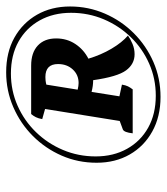

<svg xmlns="http://www.w3.org/2000/svg" viewBox="20 -790 528 607"><g transform="rotate(-90 283.5 -486.0)"><path d="M281 -242Q219 -242 172 -268Q125 -294 99 -339.5Q73 -385 73 -444Q73 -503 95.5 -554.5Q118 -606 157.5 -645.5Q197 -685 249 -707.5Q301 -730 359 -730Q422 -730 468.5 -704Q515 -678 541 -632.5Q567 -587 567 -528Q567 -470 544.5 -418Q522 -366 482.5 -326.5Q443 -287 391.5 -264.5Q340 -242 281 -242ZM285 -257Q339 -257 386.5 -278Q434 -299 470 -336Q506 -373 526.5 -421.5Q547 -470 547 -525Q547 -581 523 -624Q499 -667 456 -691Q413 -715 355 -715Q301 -715 253.5 -694Q206 -673 170 -636Q134 -599 113.5 -550.5Q93 -502 93 -447Q93 -391 117 -348Q141 -305 184 -281Q227 -257 285 -257ZM416 -324Q385 -324 365 -351Q345 -378 334 -455Q316 -455 297 -460L283 -372L320 -364Q318 -352 314.5 -345Q311 -338 305 -330H166Q169 -357 178 -361L205 -371L243 -607L211 -616Q213 -628 217 -636Q221 -644 227 -651H380Q421 -651 443.5 -630Q466 -609 466 -572Q466 -538 448.5 -511.5Q431 -485 402 -470Q414 -430 433.5 -397Q453 -364 475 -345Q464 -337 448.5 -330.5Q433 -324 416 -324ZM344 -606Q340 -606 334 -605.5Q328 -605 320 -603L304 -504Q316 -501 325 -501Q351 -501 368 -519.5Q385 -538 385 -566Q385 -606 344 -606Z"/></g></svg>

Font: Petrona Black
Style: Italic
Weight: 900
Italic angle: -9°
Designer: Ringo R. Seeber
Foundry: Ringo R. Seeber
Version: Version 2.001; ttfautohint (v1.8.3)